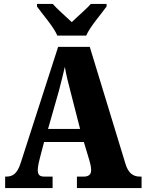

<svg xmlns="http://www.w3.org/2000/svg" viewBox="-20 -951 736 971"><path d="M270 -771H416C435 -816 492 -880 519 -918V-931H439C420 -908 369 -865 343 -839C316 -865 266 -908 247 -931H167V-918C194 -880 251 -816 270 -771ZM6 0H246V-58H203C178 -58 171 -70 171 -92C171 -111 179 -141 183 -157L203 -233H404L432 -140C435 -130 441 -108 441 -90C441 -65 423 -58 405 -58H369V0H696V-58H687C654 -58 629 -75 615 -121L434 -714H274L85 -128C67 -70 42 -58 12 -58H6ZM223 -299 278 -492C288 -529 298 -571 308 -613C315 -570 326 -529 336 -490L385 -299Z"/></svg>

Font: Noto Serif Bengali Condensed Black
Style: Regular
Weight: 900
Width: 3
Designer: Juan Bruce, Universal Thirst, Indian Type Foundry and the Monotype Design Team.
Foundry: Monotype Imaging Inc.
Version: Version 2.003